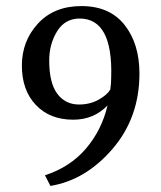

<svg xmlns="http://www.w3.org/2000/svg" viewBox="-20 -488 529 632"><path d="M248 -468Q341 -468 390 -406Q439 -344 439 -246Q439 -101 350.5 2Q262 105 146 124L128 89Q211 62 263 1Q315 -60 334 -141Q289 -94 221 -94Q144 -94 98 -142.5Q52 -191 52 -272Q52 -353 105 -410.5Q158 -468 248 -468ZM240 -144Q276 -144 304 -159.5Q332 -175 343 -193Q346 -214 346 -233Q352 -427 242 -427Q194 -427 168 -385Q142 -343 142 -289Q142 -215 168.5 -179.5Q195 -144 240 -144Z"/></svg>

Font: Aikya Medium
Style: Regular
Weight: 500
Designer: Neelakash Kshetrimayum (Latin subset based on Merriweather by Eben Sorkin)
Foundry: Brand New Type
Version: Version 1.00 b005